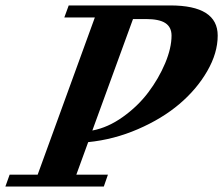

<svg xmlns="http://www.w3.org/2000/svg" viewBox="-70 -683 817 703"><path d="M-50.3 0 -34.7 -43.5H67.9L277.3 -619.1H165.5L181.6 -663.1H553.2Q727.1 -663.1 727.1 -552.7Q727.1 -488.8 688.7 -422.4Q650.4 -356 586.7 -302Q522.9 -248 434.8 -210Q346.7 -171.9 252.9 -162.6L209.5 -43.5H325.2L310.1 0ZM463.9 -613.3H417L268.1 -205.1Q325.2 -215.8 379.9 -254.9Q434.6 -293.9 472.9 -344.7Q511.2 -395.5 534.7 -451.4Q558.1 -507.3 558.1 -552.7Q558.1 -583.5 535.6 -598.4Q513.2 -613.3 463.9 -613.3Z"/></svg>

Font: Elstob 6pt
Style: Italic
Weight: 700
Italic angle: -20°
Designer: Peter S. Baker
Version: Version 1.015